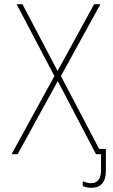

<svg xmlns="http://www.w3.org/2000/svg" viewBox="-20 -734 540 914"><path d="M414 160Q484 160 484 79V-25H452L270 -372L458 -714H428L254 -396L87 -714H59L239 -372L35 0H64L255 -348L437 0H461V75Q461 138 414 138Q397 138 374 129V152Q395 160 414 160Z"/></svg>

Font: Noto Sans Mono UI Condensed Thin
Style: Regular
Weight: 250
Width: 3
Designer: Monotype Design team
Foundry: Monotype Imaging Inc.
Version: 1.000